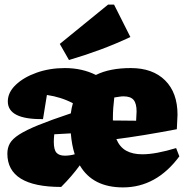

<svg xmlns="http://www.w3.org/2000/svg" viewBox="-20 -801 810 835"><path d="M246 12Q12 12 12 -133Q12 -158 23 -177.5Q34 -197 63.5 -216Q93 -235 147 -257Q201 -279 288 -308Q291 -332 297 -352Q246 -379 184 -388L167 -283Q14 -281 14 -360Q14 -399 48.5 -432Q83 -465 139.5 -485Q196 -505 262 -505Q337 -505 397 -475Q457 -505 549 -505Q644 -505 698 -451.5Q752 -398 752 -302L749 -239Q670 -224 605.5 -213.5Q541 -203 486 -196Q501 -161 529 -145.5Q557 -130 599 -130Q629 -130 666 -137Q703 -144 746 -157L760 -121Q660 14 515 14Q383 14 327 -82Q293 -35 246 12ZM471 -290Q471 -283 471 -277L572 -276L574 -316Q574 -351 561 -366.5Q548 -382 517 -382Q509 -382 499.5 -380.5Q490 -379 477 -377Q471 -328 471 -290ZM214 -184Q214 -150 225.5 -137Q237 -124 262 -124Q283 -124 305 -130Q292 -170 288 -221L216 -217Q215 -208 214.5 -200Q214 -192 214 -184ZM280 -540 240 -610 450 -781H476L547 -640Q481 -609 414.5 -584.5Q348 -560 280 -540Z"/></svg>

Font: Piazzolla Black
Style: Regular
Weight: 900
Designer: Juan Pablo del Peral
Foundry: Huerta Tipografica
Version: Version 1.330